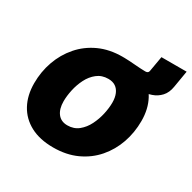

<svg xmlns="http://www.w3.org/2000/svg" viewBox="-148 -795 954 954"><g transform="rotate(30 329.5 -318.0)"><path d="M338.9 -453.6 355 -552.7Q369.6 -552.7 386.2 -551.5Q402.8 -550.3 419.7 -549.1Q436.5 -547.9 451.9 -546.9Q467.3 -545.9 480 -545.9Q497.1 -545.9 499 -560.1L514.2 -647.5H658.7L642.6 -551.8Q636.7 -515.6 616.7 -493.7Q596.7 -471.7 567.4 -461.7Q538.1 -451.7 504.4 -451.7Q463.9 -451.7 421.9 -452.6Q379.9 -453.6 338.9 -453.6ZM272 10.3Q194.8 10.3 141.1 -18.3Q87.4 -46.9 59.3 -98.6Q31.2 -150.4 31.2 -219.7Q31.2 -285.6 52.5 -345.5Q73.7 -405.3 114.3 -452.1Q154.8 -499 213.4 -525.9Q272 -552.7 347.2 -552.7Q423.8 -552.7 477.3 -524.2Q530.8 -495.6 558.8 -443.8Q586.9 -392.1 586.9 -322.8Q586.9 -256.8 566.2 -197Q545.4 -137.2 504.9 -90.3Q464.4 -43.5 405.8 -16.6Q347.2 10.3 272 10.3ZM278.3 -120.1Q315.4 -120.1 341.6 -141.4Q367.7 -162.6 384 -195.3Q400.4 -228 408.2 -263.9Q416 -299.8 416 -329.6Q416 -358.4 407.2 -379.4Q398.4 -400.4 381.8 -411.4Q365.2 -422.4 340.3 -422.4Q303.2 -422.4 276.9 -401.6Q250.5 -380.9 234.1 -348.4Q217.8 -315.9 210.2 -280.3Q202.6 -244.6 202.6 -214.8Q202.6 -170.9 222.2 -145.5Q241.7 -120.1 278.3 -120.1Z"/></g></svg>

Font: Inter ExtraBold
Style: Italic
Weight: 800
Italic angle: -9.3988°
Designer: Rasmus Andersson
Foundry: rsms
Version: Version 4.001;git-66647c0bb